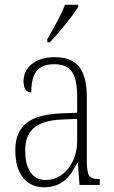

<svg xmlns="http://www.w3.org/2000/svg" viewBox="-20 -786 486 816"><path d="M181 -619V-606H192C233 -649 291 -721 312 -756V-766H256C240 -721 210 -671 181 -619ZM168 10C245 10 281 -39 308 -93H311L318 0H404V-25H401C359 -25 349 -36 349 -107V-372C349 -493 306 -543 213 -543C125 -543 80 -496 80 -441C80 -410 91 -393 113 -393C113 -473 139 -513 211 -513C287 -513 308 -466 308 -371V-307L239 -304C107 -299 45 -252 45 -147C45 -41 96 10 168 10ZM175 -21C113 -21 87 -74 87 -145C87 -226 127 -273 243 -278L308 -281V-186C308 -98 253 -21 175 -21Z"/></svg>

Font: Noto Serif Thai Condensed ExtraLight
Style: Regular
Weight: 200
Width: 3
Designer: Monotype Design Team
Foundry: Monotype Imaging Inc.
Version: Version 2.002